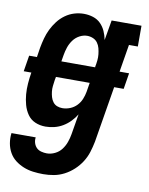

<svg xmlns="http://www.w3.org/2000/svg" viewBox="-92 -589 676 874"><g transform="rotate(10 246.5 -152.5)"><path d="M168 223Q145 223 121.5 220Q98 217 77 208.5Q56 200 38.5 186.5Q21 173 10 153.5Q-1 134 -5 111Q-9 88 -6 64H106Q104 78 108 90.5Q112 103 120.5 111.5Q129 120 142 123.5Q155 127 168 127Q187 127 205.5 118Q224 109 236 93Q248 77 254.5 58.5Q261 40 264 22L280 -73Q269 -55 254 -39.5Q239 -24 220.5 -13Q202 -2 181.5 3Q161 8 141 8Q115 8 93 -1.5Q71 -11 57.5 -30.5Q44 -50 37.5 -73.5Q31 -97 29 -121.5Q27 -146 29 -171.5Q31 -197 35 -222L36 -223H0L12 -297H48L55 -342Q59 -364 65 -386Q71 -408 81 -428.5Q91 -449 105.5 -468Q120 -487 139.5 -501Q159 -515 181 -521.5Q203 -528 225 -528Q247 -528 267.5 -521.5Q288 -515 302.5 -500.5Q317 -486 325.5 -467Q334 -448 338 -427L354 -520H492V-424H451L430 -297H474L462 -223H418L375 37Q370 62 362.5 86Q355 110 341 132Q327 154 307.5 172Q288 190 265 202Q242 214 217.5 218.5Q193 223 168 223ZM161 -297H317V-300Q320 -315 321.5 -329.5Q323 -344 321.5 -358Q320 -372 316.5 -385.5Q313 -399 305 -410Q297 -421 284 -426.5Q271 -432 257 -432Q239 -432 221.5 -422.5Q204 -413 192.5 -397Q181 -381 175 -363Q169 -345 166 -327ZM202 -88Q220 -88 237.5 -95Q255 -102 268 -115.5Q281 -129 288 -146Q295 -163 298 -180L305 -223H149L146 -207Q144 -193 142.5 -180Q141 -167 142.5 -154Q144 -141 147.5 -129Q151 -117 158.5 -107Q166 -97 177.5 -92.5Q189 -88 202 -88Z"/></g></svg>

Font: Iosevka Curly Slab
Style: Bold Italic
Weight: 700
Italic angle: -9°
Monospace: yes
Designer: Belleve Invis
Foundry: Belleve Invis
Version: Version 22.1.2; ttfautohint (v1.8.4)